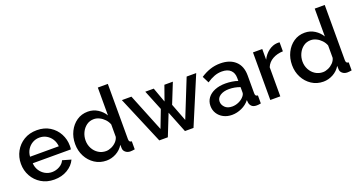

<svg xmlns="http://www.w3.org/2000/svg" viewBox="-43 -1352 3702 1983"><g transform="rotate(-20 1808.0 -360.0)"><path d="M303 10Q222 10 161 -27Q100 -64 66 -125.5Q32 -187 32 -260Q32 -334 66 -396Q100 -458 161 -495Q222 -532 304 -532Q386 -532 446 -494.5Q506 -457 538.5 -396Q571 -335 571 -265Q571 -240 568 -225H149Q152 -179 174.5 -144.5Q197 -110 231.5 -90.5Q266 -71 307 -71Q351 -71 390 -93Q429 -115 444 -151L538 -124Q511 -65 448.5 -27.5Q386 10 303 10ZM146 -298H462Q458 -343 436 -377.5Q414 -412 379.5 -431.5Q345 -451 303 -451Q262 -451 227.5 -431.5Q193 -412 171 -377.5Q149 -343 146 -298Z M628 -261Q628 -336 658.5 -397.5Q689 -459 742 -495.5Q795 -532 864 -532Q924 -532 972.5 -501Q1021 -470 1048 -424V-730H1158V-124Q1158 -105 1165 -97Q1172 -89 1188 -88V0Q1157 5 1140 5Q1109 5 1087.5 -12.5Q1066 -30 1065 -56L1064 -95Q1034 -45 983 -17.5Q932 10 877 10Q805 10 748.5 -27Q692 -64 660 -125.5Q628 -187 628 -261ZM1048 -188V-325Q1036 -357 1012 -382.5Q988 -408 957.5 -423Q927 -438 897 -438Q850 -438 815.5 -412.5Q781 -387 761.5 -346Q742 -305 742 -259Q742 -211 763.5 -171Q785 -131 822 -107.5Q859 -84 905 -84Q933 -84 963.5 -97.5Q994 -111 1017 -134.5Q1040 -158 1048 -188Z M1949 -523H2054L1834 0H1740L1646 -236L1552 0H1458L1237 -523H1342L1510 -107L1584 -300L1494 -522H1587L1646 -359L1704 -522H1797L1708 -300L1782 -107Z M2076 -153Q2076 -203 2104 -240.5Q2132 -278 2182.5 -298.5Q2233 -319 2299 -319Q2334 -319 2370.5 -313.5Q2407 -308 2435 -298V-331Q2435 -386 2402 -417Q2369 -448 2307 -448Q2264 -448 2224 -433Q2184 -418 2141 -389L2104 -463Q2156 -497 2208.5 -514.5Q2261 -532 2319 -532Q2424 -532 2484.5 -476.5Q2545 -421 2545 -319V-124Q2545 -105 2551.5 -97Q2558 -89 2574 -88V0Q2559 3 2547 4Q2535 5 2527 5Q2491 5 2473.5 -12.5Q2456 -30 2453 -52L2450 -82Q2416 -38 2363 -14Q2310 10 2256 10Q2204 10 2163 -11.5Q2122 -33 2099 -70Q2076 -107 2076 -153ZM2409 -121Q2435 -147 2435 -170V-230Q2376 -252 2315 -252Q2255 -252 2217.5 -227.5Q2180 -203 2180 -162Q2180 -128 2207.5 -99.5Q2235 -71 2287 -71Q2322 -71 2355 -85Q2388 -99 2409 -121Z M2972 -428Q2908 -426 2858.5 -398.5Q2809 -371 2788 -320V0H2678V-523H2780V-406Q2807 -460 2851 -492.5Q2895 -525 2944 -528Q2953 -528 2960 -528Q2967 -528 2972 -527Z M3012 -261Q3012 -336 3042.5 -397.5Q3073 -459 3126 -495.5Q3179 -532 3248 -532Q3308 -532 3356.5 -501Q3405 -470 3432 -424V-730H3542V-124Q3542 -105 3549 -97Q3556 -89 3572 -88V0Q3541 5 3524 5Q3493 5 3471.5 -12.5Q3450 -30 3449 -56L3448 -95Q3418 -45 3367 -17.5Q3316 10 3261 10Q3189 10 3132.5 -27Q3076 -64 3044 -125.5Q3012 -187 3012 -261ZM3432 -188V-325Q3420 -357 3396 -382.5Q3372 -408 3341.5 -423Q3311 -438 3281 -438Q3234 -438 3199.5 -412.5Q3165 -387 3145.5 -346Q3126 -305 3126 -259Q3126 -211 3147.5 -171Q3169 -131 3206 -107.5Q3243 -84 3289 -84Q3317 -84 3347.5 -97.5Q3378 -111 3401 -134.5Q3424 -158 3432 -188Z"/></g></svg>

Font: Raleway SemiBold
Style: Regular
Weight: 600
Designer: Matt McInerney, Pablo Impallari, Rodrigo Fuenzalida
Foundry: Matt McInerney, Pablo Impallari, Rodrigo Fuenzalida
Version: Version 4.026